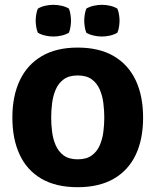

<svg xmlns="http://www.w3.org/2000/svg" viewBox="-20 -764 646 799"><path d="M193 -274.5Q193 -246 196.8 -215.8Q200.5 -185.5 211.8 -159.5Q223 -133.5 245 -117.2Q267 -101 303.5 -101Q340 -101 362 -117.2Q384 -133.5 395.2 -159.5Q406.5 -185.5 410.2 -215.8Q414 -246 414 -274.5Q414 -303.5 410.2 -334.2Q406.5 -365 395.2 -391.2Q384 -417.5 362 -433.8Q340 -450 303.5 -450Q267 -450 245 -433.8Q223 -417.5 211.8 -391.2Q200.5 -365 196.8 -334.2Q193 -303.5 193 -274.5ZM31.5 -274.5Q31.5 -364 62.2 -429.2Q93 -494.5 153.5 -530.2Q214 -566 303 -566Q393 -566 453.5 -530.5Q514 -495 544.8 -429.8Q575.5 -364.5 575.5 -274.5Q575.5 -184.5 544.8 -119.8Q514 -55 453.2 -20Q392.5 15 303 15Q213 15 152.5 -20.2Q92 -55.5 61.8 -120.5Q31.5 -185.5 31.5 -274.5ZM128.5 -678Q128.5 -688 130.5 -702Q132.5 -716 137.5 -728Q150.5 -736 168 -740Q185.5 -744 202 -744Q218.5 -744 236.2 -740Q254 -736 267 -728Q271.5 -716 273.5 -702Q275.5 -688 275.5 -678Q275.5 -668 273.5 -653.8Q271.5 -639.5 267 -628Q254 -620 236.2 -616Q218.5 -612 202 -612Q185.5 -612 168 -616Q150.5 -620 137.5 -628Q132.5 -639.5 130.5 -653.8Q128.5 -668 128.5 -678ZM330.5 -678Q330.5 -688 332.5 -702Q334.5 -716 339 -728Q352 -736 369.8 -740Q387.5 -744 404 -744Q420.5 -744 438 -740Q455.5 -736 468.5 -728Q473.5 -716 475.5 -702Q477.5 -688 477.5 -678Q477.5 -668 475.5 -653.8Q473.5 -639.5 468.5 -628Q455.5 -620 438 -616Q420.5 -612 404 -612Q387.5 -612 369.8 -616Q352 -620 339 -628Q334.5 -639.5 332.5 -653.8Q330.5 -668 330.5 -678Z"/></svg>

Font: Signika SC
Style: Regular
Weight: 300
Designer: Anna Giedryś
Foundry: Anna Giedryś
Version: Version 2.000